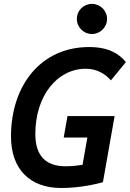

<svg xmlns="http://www.w3.org/2000/svg" viewBox="-20 -941 657 971"><path d="M289.6 9.8C384.8 9.8 469.2 -10.7 500.5 -19.5L559.6 -354H321.3L302.2 -245.6H421.9L397.5 -107.4C372.1 -103.5 343.3 -100.1 312 -100.1C210.4 -100.1 158.7 -154.3 158.7 -263.2C158.7 -456.5 269 -593.3 414.1 -593.3C469.7 -593.3 511.2 -567.9 541 -534.7L616.7 -627C580.6 -671.4 525.9 -703.1 430.7 -703.1C188 -703.1 35.6 -510.7 35.6 -250.5C35.6 -86.9 129.9 9.8 289.6 9.8ZM444.8 -769C486.8 -769 521.5 -803.2 521.5 -845.2C521.5 -887.7 486.8 -921.4 444.8 -921.4C402.8 -921.4 368.7 -887.7 368.7 -845.2C368.7 -803.2 402.8 -769 444.8 -769Z"/></svg>

Font: Cascadia Code SemiBold
Style: Italic
Weight: 600
Italic angle: -10°
Monospace: yes
Designer: Aaron Bell
Foundry: Saja Typeworks
Version: Version 2404.023